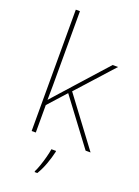

<svg xmlns="http://www.w3.org/2000/svg" viewBox="-180 -835 818 1130"><g transform="rotate(20 229.5 -269.5)"><path d="M116 -385Q116 -337 116 -294Q116 -251 115 -204Q132 -223 144 -236.5Q156 -250 172 -268L405 -528H439L234 -301L459 0H428L216 -283L116 -172V0H90V-760H116ZM265 67Q256 106 241.5 146Q227 186 206 221H189V215Q197 200 207 171.5Q217 143 225 112.5Q233 82 236 61H265Z"/></g></svg>

Font: Noto Sans Devanagari Thin
Style: Regular
Weight: 100
Designer: Jelle Bosma - Monotype Design Team
Foundry: Monotype Imaging Inc.
Version: Version 2.004; ttfautohint (v1.8.4.7-5d5b)